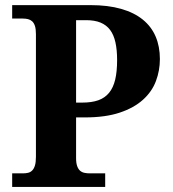

<svg xmlns="http://www.w3.org/2000/svg" viewBox="-20 -734 678 754"><path d="M607.9 -502Q607.9 -457 592.3 -415.5Q576.7 -374 541.5 -342.3Q506.3 -310.5 450.2 -291.7Q394 -272.9 313 -272.9H278.8V-112.8Q278.8 -93.3 283.2 -81.3Q287.6 -69.3 294.9 -63.2Q302.2 -57.1 312 -55.2Q321.8 -53.2 332 -53.2H393.1V0H27.8V-53.2H69.8Q81.1 -53.2 90.3 -55.4Q99.6 -57.6 106.4 -64.5Q113.3 -71.3 117.2 -84Q121.1 -96.7 121.1 -118.2V-600.1Q121.1 -620.1 117.2 -632.1Q113.3 -644 106.2 -650.4Q99.1 -656.7 89.8 -658.9Q80.6 -661.1 69.8 -661.1H27.8V-713.9H335Q404.3 -713.9 455.6 -699.2Q506.8 -684.6 540.8 -657Q574.7 -629.4 591.3 -590.3Q607.9 -551.3 607.9 -502ZM278.8 -331.1H303.2Q340.3 -331.1 366.2 -340.3Q392.1 -349.6 408.4 -369.6Q424.8 -389.6 432.4 -421.4Q439.9 -453.1 439.9 -498Q439.9 -538.1 433.3 -567.6Q426.8 -597.2 412.4 -616.5Q397.9 -635.7 374.8 -645.3Q351.6 -654.8 317.9 -654.8H278.8Z"/></svg>

Font: Sahl Naskh
Style: Bold
Weight: 700
Designer: Pascal Zoghbi
Version: Version 1.001